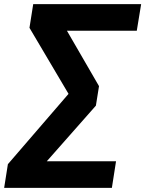

<svg xmlns="http://www.w3.org/2000/svg" viewBox="-42 -725 700 925"><path d="M-22 180 -4 66 309 -297 304 -246 100 -591 118 -705H638L617 -577H254L259 -614L435 -310L420 -216L149 91L153 52H517L497 180Z"/></svg>

Font: Nunito Sans 7pt ExtraBold
Style: Italic
Weight: 800
Italic angle: -9°
Designer: Vernon Adams
Foundry: Vernon Adams
Version: Version 3.101;gftools[0.9.27]